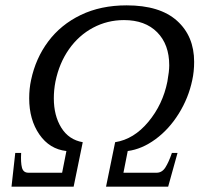

<svg xmlns="http://www.w3.org/2000/svg" viewBox="-20 -697 748 717"><path d="M37 -126H59Q57 -90 62 -71Q67 -52 86 -52H212L228 -133Q165 -140 127 -195Q89 -250 89 -330Q89 -366 96 -398Q113 -479 160 -542Q207 -605 281.5 -641Q356 -677 453 -677Q577 -677 641 -619.5Q705 -562 705 -466Q705 -430 698 -398Q684 -331 647.5 -272.5Q611 -214 560.5 -177Q510 -140 457 -133L441 -52H565Q585 -52 597.5 -71.5Q610 -91 622 -126H643L608 0H376L410 -166Q480 -177 534 -242Q588 -307 605 -392Q612 -431 612 -453Q612 -531 567 -576.5Q522 -622 443 -622Q381 -622 327.5 -593.5Q274 -565 237.5 -513Q201 -461 187 -392Q181 -361 181 -330Q181 -265 209 -220Q237 -175 289 -166L255 0H23Z"/></svg>

Font: Taviraj
Style: Italic
Weight: 400
Italic angle: -12°
Designer: Katatrad Team
Foundry: CadsonDemak
Version: Version 1.001